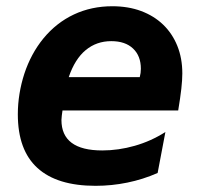

<svg xmlns="http://www.w3.org/2000/svg" viewBox="-20 -581 642 615"><path d="M286.1 14.2Q162.6 14.2 99.9 -43Q37.1 -100.1 37.1 -214.8Q37.1 -248 42.5 -281Q47.9 -314 58.1 -345.2Q68.4 -376.5 83.7 -405Q99.1 -433.6 119.1 -458Q160.6 -508.3 216.8 -534.7Q272.9 -561 339.8 -561Q390.6 -561 431.9 -545.7Q473.1 -530.3 502.4 -502.2Q531.7 -474.1 547.9 -434.3Q564 -394.5 564 -345.7Q564 -325.2 560.8 -296.6Q557.6 -268.1 550.8 -227.1H180.2Q178.7 -218.8 178 -211.4Q177.2 -204.1 176.8 -196.8Q176.8 -99.1 307.6 -99.1Q359.4 -99.1 411.6 -114Q463.9 -128.9 509.8 -158.2L484.9 -26.9Q438 -6.3 387.9 3.9Q337.9 14.2 286.1 14.2ZM427.7 -334Q431.2 -347.2 431.2 -360.8Q431.2 -401.9 406.2 -425.5Q381.3 -449.2 336.4 -449.2Q289.1 -449.2 254.4 -420.4Q219.7 -391.6 200.2 -334Z"/></svg>

Font: Hack
Style: Bold Italic
Weight: 700
Italic angle: -11°
Monospace: yes
Designer: Christopher Simpkins
Foundry: Christopher Simpkins
Version: Version 2.017; ttfautohint (v1.4.1) -l 4 -r 80 -G 350 -x 0 -